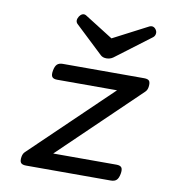

<svg xmlns="http://www.w3.org/2000/svg" viewBox="-77 -743 754 813"><g transform="rotate(10 300.0 -336.5)"><path d="M452.6 0Q469.2 0 477.5 -8.1Q485.8 -16.1 489.3 -35.2Q492.7 -54.2 487.1 -62.3Q481.4 -70.3 464.8 -70.3H192.9L530.8 -395.5Q540 -403.8 542 -418Q544.4 -436.5 539.1 -443.8Q533.7 -451.2 517.1 -451.2H167.5Q150.9 -451.2 142.6 -443.1Q134.3 -435.1 130.9 -416Q127.4 -397 133.1 -388.9Q138.7 -380.9 155.3 -380.9H412.6L73.7 -55.2Q65.4 -47.4 63 -33.2Q60.1 -15.1 65.9 -7.6Q71.8 0 88.4 0ZM351.1 -593.3 228 -670.9Q219.7 -675.3 212.2 -672.1Q204.6 -668.9 199.2 -660.6Q187 -640.6 199.2 -628.4L319.3 -515.1Q328.6 -506.3 344.7 -506.3Q360.4 -506.3 373 -515.1L523.4 -628.4Q531.2 -634.3 533 -643.6Q534.7 -652.8 530.3 -660.2Q525.9 -668.5 518.1 -671.9Q510.3 -675.3 500.5 -670.9Z"/></g></svg>

Font: Courier Prime Code
Style: Italic
Weight: 400
Italic angle: -10°
Designer: Alan Dague-Greene
Foundry: Quote-Unquote Apps
Version: Version 3.18